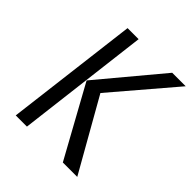

<svg xmlns="http://www.w3.org/2000/svg" viewBox="-181 -767 885 885"><g transform="rotate(45 261.0 -324.5)"><path d="M464 0 266 -349 522 -649H434L180 -345L370 0ZM136 0 215 -649H143L63 0Z"/></g></svg>

Font: Gamestation Condensed
Style: Italic
Weight: 400
Width: 3
Designer: Jonas Hecksher
Foundry: Jonas Hecksher, Playtypeª, e-types AS
Version: Version 1.003